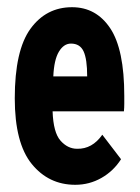

<svg xmlns="http://www.w3.org/2000/svg" viewBox="-20 -502 390 533"><path d="M189 11Q115 11 68 -47Q21 -105 21 -229Q21 -362 64.5 -422Q108 -482 180 -482Q247 -482 286 -423.5Q325 -365 325 -236Q325 -225 325 -214Q325 -203 324 -193H126Q128 -134 148 -111.5Q168 -89 194 -89Q236 -88 264 -128L316 -60Q295 -27 261.5 -8Q228 11 189 11ZM128 -290H222Q222 -338 212 -359.5Q202 -381 177 -381Q157 -381 143.5 -358.5Q130 -336 128 -290Z"/></svg>

Font: Inconsolata ExtraCondensed Black
Style: Regular
Weight: 900
Width: 2
Monospace: yes
Designer: Raph Levien, Cyreal, Brenton Simpson
Foundry: Raph Levien, Cyreal, Google
Version: Version 3.001; ttfautohint (v1.8.2.53-6de2)